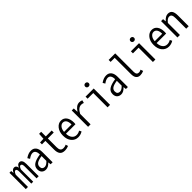

<svg xmlns="http://www.w3.org/2000/svg" viewBox="499 -2625 4492 4492"><g transform="rotate(-45 2745.0 -379.0)"><path d="M43 0V-541H100.6L107.4 -473.6H111.3Q143.6 -552.7 208 -552.7Q269.5 -552.7 284.2 -467.8Q314.5 -552.7 379.9 -552.7Q422.9 -552.7 446.3 -515.6Q469.7 -478.5 469.7 -408.2V0H399.4V-394.5Q399.4 -483.4 352.5 -483.4Q313.5 -483.4 288.1 -404.3V0H225.6V-394.5Q225.6 -483.4 182.6 -483.4Q144.5 -483.4 115.2 -404.3V0Z M701.2 12.7Q637.7 12.7 598.6 -25.9Q559.6 -64.5 559.6 -135.7Q559.6 -223.6 630.4 -271.5Q701.2 -319.3 850.6 -340.8Q850.6 -404.3 826.2 -445.8Q801.8 -487.3 748 -487.3Q691.4 -487.3 614.3 -429.7L581.1 -486.3Q671.9 -552.7 761.7 -552.7Q844.7 -552.7 887.7 -496.1Q930.7 -439.5 930.7 -341.8V0H865.2L857.4 -67.4H853.5Q781.2 12.7 701.2 12.7ZM723.6 -52.7Q784.2 -52.7 850.6 -127V-286.1Q734.4 -268.6 687 -234.9Q639.6 -201.2 639.6 -142.6Q639.6 -95.7 662.6 -74.2Q685.5 -52.7 723.6 -52.7Z M1332 11.7Q1242.2 11.7 1203.6 -38.1Q1165 -87.9 1165 -182.6V-473.6H1050.8V-536.1L1168 -541L1177.7 -694.3H1246.1V-541H1441.4V-473.6H1246.1V-180.7Q1246.1 -117.2 1269.5 -85.4Q1293 -53.7 1348.6 -53.7Q1392.6 -53.7 1438.5 -75.2L1455.1 -14.6Q1392.6 11.7 1332 11.7Z M1771.5 11.7Q1672.9 11.7 1607.4 -64Q1542 -139.6 1542 -269.5Q1542 -396.5 1605.5 -474.6Q1668.9 -552.7 1755.9 -552.7Q1843.8 -552.7 1893.1 -485.8Q1942.4 -418.9 1942.4 -300.8Q1942.4 -277.3 1938.5 -252H1624Q1626 -161.1 1668.5 -106.9Q1710.9 -52.7 1781.2 -52.7Q1839.8 -52.7 1891.6 -85.9L1919.9 -32.2Q1852.5 11.7 1771.5 11.7ZM1623 -313.5H1870.1Q1870.1 -399.4 1840.3 -443.8Q1810.5 -488.3 1756.8 -488.3Q1705.1 -488.3 1667 -441.4Q1628.9 -394.5 1623 -313.5Z M2104.5 0V-541H2170.9L2176.8 -426.8H2180.7Q2258.8 -552.7 2362.3 -552.7Q2404.3 -552.7 2448.2 -535.2L2428.7 -464.8Q2392.6 -480.5 2356.4 -480.5Q2255.9 -480.5 2186.5 -343.8V0Z M2749 0V-473.6H2561.5V-541H2831.1V0ZM2779.3 -656.2Q2753.9 -656.2 2737.3 -671.9Q2720.7 -687.5 2720.7 -712.9Q2720.7 -737.3 2737.3 -753.4Q2753.9 -769.5 2779.3 -769.5Q2805.7 -769.5 2822.3 -753.9Q2838.9 -738.3 2838.9 -712.9Q2838.9 -687.5 2822.3 -671.9Q2805.7 -656.2 2779.3 -656.2Z M3191.4 12.7Q3127.9 12.7 3088.9 -25.9Q3049.8 -64.5 3049.8 -135.7Q3049.8 -223.6 3120.6 -271.5Q3191.4 -319.3 3340.8 -340.8Q3340.8 -404.3 3316.4 -445.8Q3292 -487.3 3238.3 -487.3Q3181.6 -487.3 3104.5 -429.7L3071.3 -486.3Q3162.1 -552.7 3252 -552.7Q3335 -552.7 3377.9 -496.1Q3420.9 -439.5 3420.9 -341.8V0H3355.5L3347.7 -67.4H3343.8Q3271.5 12.7 3191.4 12.7ZM3213.9 -52.7Q3274.4 -52.7 3340.8 -127V-286.1Q3224.6 -268.6 3177.2 -234.9Q3129.9 -201.2 3129.9 -142.6Q3129.9 -95.7 3152.8 -74.2Q3175.8 -52.7 3213.9 -52.7Z M3825.2 12.7Q3685.5 12.7 3685.5 -163.1V-701.2H3550.8V-766.6H3767.6V-156.2Q3767.6 -55.7 3845.7 -55.7Q3878.9 -55.7 3917 -78.1L3938.5 -13.7Q3879.9 12.7 3825.2 12.7Z M4249 0V-473.6H4061.5V-541H4331.1V0ZM4279.3 -656.2Q4253.9 -656.2 4237.3 -671.9Q4220.7 -687.5 4220.7 -712.9Q4220.7 -737.3 4237.3 -753.4Q4253.9 -769.5 4279.3 -769.5Q4305.7 -769.5 4322.3 -753.9Q4338.9 -738.3 4338.9 -712.9Q4338.9 -687.5 4322.3 -671.9Q4305.7 -656.2 4279.3 -656.2Z M4771.5 11.7Q4672.9 11.7 4607.4 -64Q4542 -139.6 4542 -269.5Q4542 -396.5 4605.5 -474.6Q4668.9 -552.7 4755.9 -552.7Q4843.8 -552.7 4893.1 -485.8Q4942.4 -418.9 4942.4 -300.8Q4942.4 -277.3 4938.5 -252H4624Q4626 -161.1 4668.5 -106.9Q4710.9 -52.7 4781.2 -52.7Q4839.8 -52.7 4891.6 -85.9L4919.9 -32.2Q4852.5 11.7 4771.5 11.7ZM4623 -313.5H4870.1Q4870.1 -399.4 4840.3 -443.8Q4810.5 -488.3 4756.8 -488.3Q4705.1 -488.3 4667 -441.4Q4628.9 -394.5 4623 -313.5Z M5060.5 0V-541H5126L5132.8 -463.9H5137.7Q5214.8 -552.7 5293.9 -552.7Q5366.2 -552.7 5399.4 -504.4Q5432.6 -456.1 5432.6 -356.4V0H5350.6V-346.7Q5350.6 -418 5331.5 -450.7Q5312.5 -483.4 5266.6 -483.4Q5208 -483.4 5142.6 -398.4V0Z"/></g></svg>

Font: Gen Shin Gothic Monospace Normal
Style: Regular
Weight: 350
Designer: [Source Han Sans]
Ryoko NISHIZUKA  (kana & ideographs); Paul D. Hunt (Latin, Greek & Cyrillic); Wenlong ZHANG  (bopomofo
Version: Version 1.002.20150607